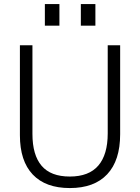

<svg xmlns="http://www.w3.org/2000/svg" viewBox="-20 -921 694 950"><path d="M78.5 -252V-697H140.5V-258.5Q140.5 -154 185.8 -100.8Q231 -47.5 325.5 -47.5Q420 -47.5 466.5 -101.8Q513 -156 513 -261V-697H574.5V-257Q574.5 -127 510.5 -58.8Q446.5 9.5 325.5 9.5Q205.5 9.5 142 -57.5Q78.5 -124.5 78.5 -252ZM380 -901H452V-794H380ZM202 -901H274V-794H202Z"/></svg>

Font: HK Grotesk Light
Style: Regular
Weight: 300
Designer: Alfredo Marco Pradil
Foundry: Hanken Design Co.
Version: Version 3.001